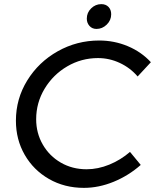

<svg xmlns="http://www.w3.org/2000/svg" viewBox="-20 -902 766 929"><path d="M710 -601 646 -532Q610 -574 559.5 -597.5Q509 -621 454 -621Q374 -621 305.5 -581Q237 -541 196 -473Q155 -405 155 -325Q155 -258 187 -202.5Q219 -147 274.5 -115Q330 -83 399 -83Q454 -83 509 -105.5Q564 -128 609 -167L661 -104Q602 -52 530 -22.5Q458 7 386 7Q292 7 217 -36Q142 -79 99.5 -153Q57 -227 57 -318Q57 -424 112 -513Q167 -602 259.5 -654Q352 -706 460 -706Q533 -706 598.5 -678.5Q664 -651 710 -601ZM518 -833Q518 -804 496.5 -783Q475 -762 447 -762Q426 -762 413 -776.5Q400 -791 400 -812Q400 -841 421 -861.5Q442 -882 470 -882Q492 -882 505 -868.5Q518 -855 518 -833Z"/></svg>

Font: Gontserrat
Style: Italic
Weight: 400
Italic angle: -11.3°
Designer: Julieta Ulanovsky
Foundry: Julieta Ulanovsky
Version: Version 6.001